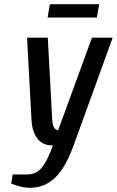

<svg xmlns="http://www.w3.org/2000/svg" viewBox="-20 -678 553 908"><path d="M122 210Q97 210 73.5 203.5Q50 197 33 190L40 147H109Q134 147 153.5 136Q173 125 191.5 95Q210 65 230 10Q182 10 157 -22.5Q132 -55 129 -110L108 -500H206L227 -110Q229 -82 237.5 -72Q246 -62 255 -62L415 -500H513L328 10Q290 115 240.5 162.5Q191 210 122 210ZM205 -595 216 -658H449L438 -595Z"/></svg>

Font: Cuprum Medium
Style: Italic
Weight: 500
Italic angle: -10°
Version: Version 3.000